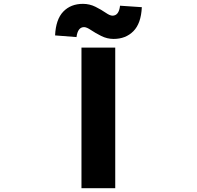

<svg xmlns="http://www.w3.org/2000/svg" viewBox="-20 -996 1040 1016"><path d="M411.1 0V-744.1H589.8V0ZM581.1 -790Q546.9 -790 515.6 -805.7Q484.4 -821.3 461.4 -836.9Q438.5 -852.5 424.8 -852.5Q391.6 -852.5 384.8 -799.8L271.5 -808.6Q275.4 -893.6 314.9 -934.6Q354.5 -975.6 418.9 -975.6Q454.1 -975.6 485.4 -960Q516.6 -944.3 539.1 -928.7Q561.5 -913.1 575.2 -913.1Q609.4 -913.1 615.2 -965.8L730.5 -958Q726.6 -872.1 686 -831.1Q645.5 -790 581.1 -790Z"/></svg>

Font: GenEi Gothic M Heavy
Style: Regular
Weight: 800
Designer: o_tamon (Modified); [Source Han Sans]
Ryoko NISHIZUKA  (kana & ideographs); Paul D. Hunt (Latin, Greek & Cyrillic); Wenl
Version: Version 1.1a;Original Version 1.004